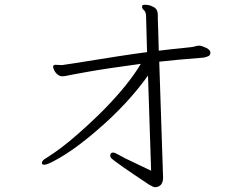

<svg xmlns="http://www.w3.org/2000/svg" viewBox="-20 -741 1040 803"><path d="M595 -523Q502 -511 294 -477Q245 -469 241 -469Q237 -469 233 -469L212 -470Q202 -470 202 -461Q202 -459 206 -449Q210 -439 219.5 -430.5Q229 -422 240 -422Q251 -422 258 -424Q265 -426 346 -440.5Q427 -455 569 -474Q518 -388 416 -284Q371 -238 303.5 -178.5Q236 -119 175 -81Q155 -70 155 -59Q155 -52 166 -52Q177 -52 210 -70Q289 -112 388 -198Q513 -305 599 -425L612 -27Q573 -46 535.5 -63.5Q498 -81 479 -92Q460 -103 454 -103Q441 -103 441 -90Q441 -86 444 -81Q454 -68 603 31Q622 42 628 42Q632 42 640 40Q662 33 662 1L646 -483Q705 -490 831 -500Q842 -502 851 -506Q860 -510 860 -521Q860 -532 843 -540.5Q826 -549 815 -550H812Q804 -550 795.5 -547Q787 -544 748.5 -540.5Q710 -537 644 -529Q643 -583 641.5 -619.5Q640 -656 640 -662V-679Q640 -706 617 -714Q606 -721 584 -721Q574 -721 574 -713V-712Q574 -705 582.5 -698Q591 -691 591 -671Z"/></svg>

Font: LXGW WenKai Mono TC Light
Style: Regular
Weight: 300
Designer: LXGW / Fontworks Inc.
Foundry: LXGW / Fontworks Inc.
Version: Version 1.330